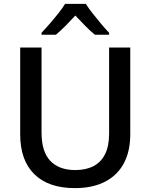

<svg xmlns="http://www.w3.org/2000/svg" viewBox="-20 -959 775 989"><path d="M651 -268Q651 -179 617.5 -117Q584 -55 520 -22.5Q456 10 366 10Q230 10 157 -61.5Q84 -133 84 -267V-714H194V-276Q194 -178 239 -130.5Q284 -83 368 -83Q423 -83 462 -103.5Q501 -124 521.5 -165.5Q542 -207 542 -270V-714H651ZM422 -939Q436 -917 457.5 -889.5Q479 -862 501.5 -835.5Q524 -809 542 -790V-780H469Q442 -802 417 -828Q392 -854 368 -879Q345 -854 320 -828.5Q295 -803 268 -780H194V-790Q213 -810 236 -836.5Q259 -863 280.5 -890Q302 -917 315 -939Z"/></svg>

Font: Noto Sans Hebrew Thin Medium
Style: Regular
Weight: 500
Version: Version 3.001